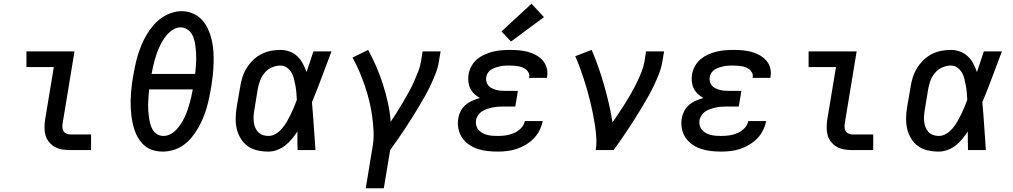

<svg xmlns="http://www.w3.org/2000/svg" viewBox="-20 -806 5440 1031"><path d="M357 0Q335 0 314 -3.5Q293 -7 275.5 -16.5Q258 -26 244.5 -42Q231 -58 225 -77.5Q219 -97 219 -118.5Q219 -140 222 -162L269 -446H122V-530H380L317 -148Q315 -136 315 -124.5Q315 -113 320 -103.5Q325 -94 335.5 -89Q346 -84 357 -84H469V0Z M854 8Q833 8 812.5 3.5Q792 -1 774.5 -11Q757 -21 743.5 -36Q730 -51 720 -68.5Q710 -86 703.5 -105Q697 -124 692.5 -144Q688 -164 685.5 -185Q683 -206 682 -227Q681 -248 681.5 -269.5Q682 -291 684 -312.5Q686 -334 688.5 -355.5Q691 -377 695 -398Q700 -426 706 -454.5Q712 -483 720.5 -510.5Q729 -538 740 -565Q751 -592 766.5 -618Q782 -644 801.5 -667.5Q821 -691 845.5 -708.5Q870 -726 898.5 -736Q927 -746 955 -746Q987 -746 1016 -733.5Q1045 -721 1065 -699Q1085 -677 1097.5 -649Q1110 -621 1117 -591Q1124 -561 1126 -529.5Q1128 -498 1127 -465.5Q1126 -433 1122.5 -401Q1119 -369 1114 -337Q1109 -309 1103 -280.5Q1097 -252 1089 -224.5Q1081 -197 1069.5 -170Q1058 -143 1043 -117Q1028 -91 1008.5 -67.5Q989 -44 964.5 -26.5Q940 -9 911 -0.5Q882 8 854 8ZM1028 -409Q1030 -428 1031.5 -447Q1033 -466 1033.5 -484.5Q1034 -503 1033 -521.5Q1032 -540 1029.5 -558Q1027 -576 1022.5 -593.5Q1018 -611 1008.5 -625.5Q999 -640 983.5 -649.5Q968 -659 949 -659Q930 -659 912.5 -649Q895 -639 881 -624Q867 -609 856.5 -592Q846 -575 837.5 -557Q829 -539 822.5 -521Q816 -503 811 -484.5Q806 -466 801.5 -447Q797 -428 794 -409ZM858 -76Q877 -76 895 -85.5Q913 -95 927 -110Q941 -125 952 -142Q963 -159 971.5 -177Q980 -195 986.5 -213.5Q993 -232 998 -250.5Q1003 -269 1007.5 -288Q1012 -307 1015 -326H781Q779 -307 777.5 -288Q776 -269 775.5 -250.5Q775 -232 776 -214Q777 -196 779.5 -178Q782 -160 786.5 -142.5Q791 -125 799.5 -110Q808 -95 823.5 -85.5Q839 -76 858 -76Z M1421 8Q1391 8 1362 1.5Q1333 -5 1310.5 -21Q1288 -37 1273 -61.5Q1258 -86 1251.5 -113.5Q1245 -141 1245.5 -171Q1246 -201 1251 -231L1270 -341Q1274 -367 1282 -392Q1290 -417 1304.5 -440.5Q1319 -464 1339 -483.5Q1359 -503 1383.5 -515.5Q1408 -528 1434 -533Q1460 -538 1486 -538Q1512 -538 1536 -529Q1560 -520 1577.5 -503Q1595 -486 1606.5 -464Q1618 -442 1626 -419Q1635 -446 1644.5 -474Q1654 -502 1663 -530H1760Q1734 -462 1708.5 -393Q1683 -324 1655 -257Q1661 -193 1665 -128.5Q1669 -64 1674 0H1578Q1577 -25 1577 -50Q1577 -75 1577 -100Q1563 -79 1547 -59.5Q1531 -40 1511 -24.5Q1491 -9 1467.5 -0.5Q1444 8 1421 8ZM1421 -76Q1442 -76 1461 -87.5Q1480 -99 1494.5 -116Q1509 -133 1520 -152Q1531 -171 1540.5 -190.5Q1550 -210 1558.5 -230Q1567 -250 1574 -270Q1573 -289 1571.5 -308Q1570 -327 1566.5 -345.5Q1563 -364 1558.5 -382.5Q1554 -401 1545 -416.5Q1536 -432 1520.5 -443Q1505 -454 1486 -454Q1463 -454 1440 -444Q1417 -434 1401 -415Q1385 -396 1376.5 -373Q1368 -350 1364 -327L1346 -217Q1343 -201 1342 -185Q1341 -169 1342.5 -153.5Q1344 -138 1349.5 -123.5Q1355 -109 1365 -98Q1375 -87 1390 -81.5Q1405 -76 1421 -76Z M1944 205 1980 -14Q1988 -57 1986 -100Q1984 -143 1978 -185Q1972 -227 1962 -267.5Q1952 -308 1938.5 -347Q1925 -386 1909 -423.5Q1893 -461 1873 -497L1957 -538Q1981 -494 2001 -447.5Q2021 -401 2036.5 -352.5Q2052 -304 2063 -254Q2074 -204 2078 -152Q2095 -177 2111.5 -203.5Q2128 -230 2143.5 -256.5Q2159 -283 2174 -309.5Q2189 -336 2201.5 -364Q2214 -392 2225 -420Q2236 -448 2241 -477L2249 -530H2346L2337 -477Q2332 -445 2320 -413.5Q2308 -382 2293.5 -351Q2279 -320 2262 -290Q2245 -260 2227.5 -230.5Q2210 -201 2191.5 -172Q2173 -143 2154 -114Q2135 -85 2115 -56.5Q2095 -28 2075 0L2041 205Z M2653 8Q2625 8 2597.5 5Q2570 2 2544.5 -6.5Q2519 -15 2497.5 -30Q2476 -45 2461.5 -66.5Q2447 -88 2441.5 -115.5Q2436 -143 2441 -170Q2444 -190 2454 -209.5Q2464 -229 2480.5 -243Q2497 -257 2517 -265.5Q2537 -274 2557 -280Q2540 -289 2526.5 -302Q2513 -315 2505 -331.5Q2497 -348 2495 -367.5Q2493 -387 2496 -407Q2500 -429 2511.5 -450.5Q2523 -472 2541.5 -487.5Q2560 -503 2582 -513Q2604 -523 2626.5 -528.5Q2649 -534 2672 -536Q2695 -538 2717 -538Q2742 -538 2766 -536Q2790 -534 2813 -528Q2836 -522 2856.5 -511Q2877 -500 2892.5 -483.5Q2908 -467 2915 -444Q2922 -421 2918 -397Q2918 -395 2917.5 -393Q2917 -391 2917 -388H2821Q2821 -389 2821.5 -390Q2822 -391 2822 -392Q2824 -404 2819 -414.5Q2814 -425 2805.5 -432Q2797 -439 2786.5 -443.5Q2776 -448 2764.5 -450Q2753 -452 2741 -453Q2729 -454 2717 -454Q2705 -454 2692.5 -453.5Q2680 -453 2667.5 -450.5Q2655 -448 2643 -444Q2631 -440 2619.5 -433.5Q2608 -427 2600.5 -416Q2593 -405 2591 -392Q2589 -380 2592 -367.5Q2595 -355 2603 -346Q2611 -337 2622.5 -331.5Q2634 -326 2646 -323Q2658 -320 2670.5 -319Q2683 -318 2696 -318H2761L2747 -234H2682Q2668 -234 2653.5 -233Q2639 -232 2625 -229Q2611 -226 2596 -221Q2581 -216 2568.5 -208Q2556 -200 2547 -186.5Q2538 -173 2536 -159Q2534 -145 2537.5 -131.5Q2541 -118 2550 -108Q2559 -98 2571 -91.5Q2583 -85 2596.5 -81.5Q2610 -78 2624.5 -77Q2639 -76 2653 -76Q2675 -76 2696.5 -79Q2718 -82 2739 -91Q2760 -100 2777 -117Q2794 -134 2798 -156H2894Q2889 -130 2877 -106Q2865 -82 2846 -62.5Q2827 -43 2803.5 -29Q2780 -15 2755 -6.5Q2730 2 2704 5Q2678 8 2653 8ZM2724 -583 2673 -637 2834 -786 2901 -714Z M3179 0Q3184 -33 3182 -66.5Q3180 -100 3175 -132.5Q3170 -165 3163.5 -197Q3157 -229 3149.5 -260.5Q3142 -292 3133 -323Q3124 -354 3114 -384.5Q3104 -415 3093 -445Q3082 -475 3069 -504L3157 -538Q3177 -492 3193.5 -444.5Q3210 -397 3224 -348Q3238 -299 3249.5 -249.5Q3261 -200 3269 -149Q3287 -175 3304.5 -201Q3322 -227 3338.5 -253.5Q3355 -280 3370.5 -307.5Q3386 -335 3399.5 -362.5Q3413 -390 3424.5 -419Q3436 -448 3441 -477L3449 -530H3546L3537 -477Q3532 -445 3520 -413.5Q3508 -382 3493.5 -351Q3479 -320 3462 -290Q3445 -260 3427.5 -230.5Q3410 -201 3391.5 -172Q3373 -143 3354 -114Q3335 -85 3315 -56.5Q3295 -28 3275 0Z M3853 8Q3825 8 3797.5 5Q3770 2 3744.5 -6.5Q3719 -15 3697.5 -30Q3676 -45 3661.5 -66.5Q3647 -88 3641.5 -115.5Q3636 -143 3641 -170Q3644 -190 3654 -209.5Q3664 -229 3680.5 -243Q3697 -257 3717 -265.5Q3737 -274 3757 -280Q3740 -289 3726.5 -302Q3713 -315 3705 -331.5Q3697 -348 3695 -367.5Q3693 -387 3696 -407Q3700 -429 3711.5 -450.5Q3723 -472 3741.5 -487.5Q3760 -503 3782 -513Q3804 -523 3826.5 -528.5Q3849 -534 3872 -536Q3895 -538 3917 -538Q3942 -538 3966 -536Q3990 -534 4013 -528Q4036 -522 4056.5 -511Q4077 -500 4092.5 -483.5Q4108 -467 4115 -444Q4122 -421 4118 -397Q4118 -395 4117.5 -393Q4117 -391 4117 -388H4021Q4021 -389 4021.5 -390Q4022 -391 4022 -392Q4024 -404 4019 -414.5Q4014 -425 4005.5 -432Q3997 -439 3986.5 -443.5Q3976 -448 3964.5 -450Q3953 -452 3941 -453Q3929 -454 3917 -454Q3905 -454 3892.5 -453.5Q3880 -453 3867.5 -450.5Q3855 -448 3843 -444Q3831 -440 3819.5 -433.5Q3808 -427 3800.5 -416Q3793 -405 3791 -392Q3789 -380 3792 -367.5Q3795 -355 3803 -346Q3811 -337 3822.5 -331.5Q3834 -326 3846 -323Q3858 -320 3870.5 -319Q3883 -318 3896 -318H3961L3947 -234H3882Q3868 -234 3853.5 -233Q3839 -232 3825 -229Q3811 -226 3796 -221Q3781 -216 3768.5 -208Q3756 -200 3747 -186.5Q3738 -173 3736 -159Q3734 -145 3737.5 -131.5Q3741 -118 3750 -108Q3759 -98 3771 -91.5Q3783 -85 3796.5 -81.5Q3810 -78 3824.5 -77Q3839 -76 3853 -76Q3875 -76 3896.5 -79Q3918 -82 3939 -91Q3960 -100 3977 -117Q3994 -134 3998 -156H4094Q4089 -130 4077 -106Q4065 -82 4046 -62.5Q4027 -43 4003.5 -29Q3980 -15 3955 -6.5Q3930 2 3904 5Q3878 8 3853 8Z M4557 0Q4535 0 4514 -3.5Q4493 -7 4475.5 -16.5Q4458 -26 4444.5 -42Q4431 -58 4425 -77.5Q4419 -97 4419 -118.5Q4419 -140 4422 -162L4469 -446H4322V-530H4580L4517 -148Q4515 -136 4515 -124.5Q4515 -113 4520 -103.5Q4525 -94 4535.5 -89Q4546 -84 4557 -84H4669V0Z M5021 8Q4991 8 4962 1.5Q4933 -5 4910.5 -21Q4888 -37 4873 -61.5Q4858 -86 4851.5 -113.5Q4845 -141 4845.5 -171Q4846 -201 4851 -231L4870 -341Q4874 -367 4882 -392Q4890 -417 4904.5 -440.5Q4919 -464 4939 -483.5Q4959 -503 4983.5 -515.5Q5008 -528 5034 -533Q5060 -538 5086 -538Q5112 -538 5136 -529Q5160 -520 5177.5 -503Q5195 -486 5206.5 -464Q5218 -442 5226 -419Q5235 -446 5244.5 -474Q5254 -502 5263 -530H5360Q5334 -462 5308.5 -393Q5283 -324 5255 -257Q5261 -193 5265 -128.5Q5269 -64 5274 0H5178Q5177 -25 5177 -50Q5177 -75 5177 -100Q5163 -79 5147 -59.5Q5131 -40 5111 -24.5Q5091 -9 5067.5 -0.5Q5044 8 5021 8ZM5021 -76Q5042 -76 5061 -87.5Q5080 -99 5094.5 -116Q5109 -133 5120 -152Q5131 -171 5140.5 -190.5Q5150 -210 5158.5 -230Q5167 -250 5174 -270Q5173 -289 5171.5 -308Q5170 -327 5166.5 -345.5Q5163 -364 5158.5 -382.5Q5154 -401 5145 -416.5Q5136 -432 5120.5 -443Q5105 -454 5086 -454Q5063 -454 5040 -444Q5017 -434 5001 -415Q4985 -396 4976.5 -373Q4968 -350 4964 -327L4946 -217Q4943 -201 4942 -185Q4941 -169 4942.5 -153.5Q4944 -138 4949.5 -123.5Q4955 -109 4965 -98Q4975 -87 4990 -81.5Q5005 -76 5021 -76Z"/></svg>

Font: Iosevka Curly MdExObl
Style: Regular
Weight: 500
Width: 7
Italic angle: -9°
Monospace: yes
Designer: Belleve Invis
Foundry: Belleve Invis
Version: Version 11.1.0; ttfautohint (v1.8.3)